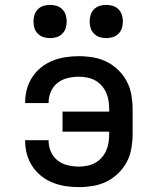

<svg xmlns="http://www.w3.org/2000/svg" viewBox="-20 -758 640 786"><path d="M303 8Q276 8 249 4Q222 0 196.5 -10Q171 -20 149.5 -37Q128 -54 113 -76.5Q98 -99 90.5 -125.5Q83 -152 83 -179V-184H179V-181Q179 -158 188.5 -136.5Q198 -115 216 -101Q234 -87 257 -81.5Q280 -76 303 -76Q320 -76 337.5 -79.5Q355 -83 370 -91.5Q385 -100 396.5 -113Q408 -126 415 -142Q422 -158 424.5 -175.5Q427 -193 427 -210V-219H236V-301H427V-310Q427 -327 424.5 -344.5Q422 -362 415 -378Q408 -394 396.5 -407Q385 -420 370 -428.5Q355 -437 337.5 -440.5Q320 -444 303 -444Q280 -444 257 -438.5Q234 -433 216 -419Q198 -405 188.5 -383.5Q179 -362 179 -339V-336H83V-341Q83 -368 90.5 -394.5Q98 -421 113 -443.5Q128 -466 149.5 -483Q171 -500 196.5 -510Q222 -520 249 -524Q276 -528 303 -528Q332 -528 361.5 -523Q391 -518 417 -505Q443 -492 464.5 -471Q486 -450 499.5 -424Q513 -398 518 -368.5Q523 -339 523 -310V-210Q523 -181 518 -151.5Q513 -122 499.5 -96Q486 -70 464.5 -49Q443 -28 417 -15Q391 -2 361.5 3Q332 8 303 8ZM415 -602Q401 -602 388 -606Q375 -610 365 -620Q355 -630 351 -643Q347 -656 347 -670Q347 -684 351 -697Q355 -710 365 -720Q375 -730 388 -734Q401 -738 415 -738Q429 -738 442 -734Q455 -730 465 -720Q475 -710 479 -697Q483 -684 483 -670Q483 -656 479 -643Q475 -630 465 -620Q455 -610 442 -606Q429 -602 415 -602ZM185 -602Q171 -602 158 -606Q145 -610 135 -620Q125 -630 121 -643Q117 -656 117 -670Q117 -684 121 -697Q125 -710 135 -720Q145 -730 158 -734Q171 -738 185 -738Q199 -738 212 -734Q225 -730 235 -720Q245 -710 249 -697Q253 -684 253 -670Q253 -656 249 -643Q245 -630 235 -620Q225 -610 212 -606Q199 -602 185 -602Z"/></svg>

Font: Iosevka Medium Extended
Style: Regular
Weight: 500
Width: 7
Monospace: yes
Designer: Belleve Invis
Foundry: Belleve Invis
Version: Version 32.5.0; ttfautohint (v1.8.4)